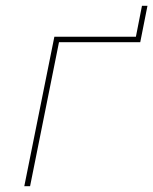

<svg xmlns="http://www.w3.org/2000/svg" viewBox="-20 -644 530 664"><path d="M168 -517H450L471 -624H490L465 -498H184L84 0H64Z"/></svg>

Font: Montserrat Alternates Thin
Style: Italic
Weight: 250
Italic angle: -11.3°
Designer: Julieta Ulanovsky
Foundry: Julieta Ulanovsky
Version: Version 7.200